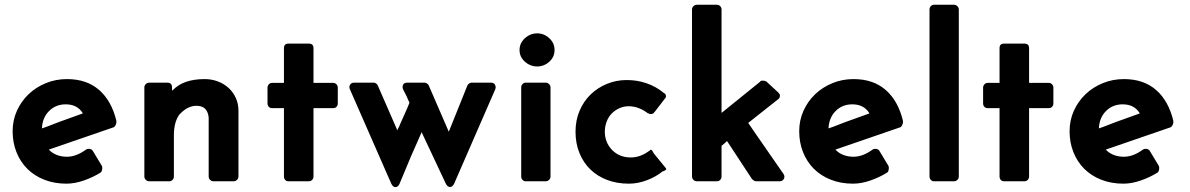

<svg xmlns="http://www.w3.org/2000/svg" viewBox="-20 -761 4997 806"><path d="M408 -64Q410 -59 409 -50.5Q408 -42 403 -37Q371 -17 332.5 -3.5Q294 10 259 10Q208 10 166 -6.5Q124 -23 94.5 -52.5Q65 -82 49 -122.5Q33 -163 33 -210Q33 -256 51 -296Q69 -336 100 -365.5Q131 -395 172.5 -412Q214 -429 261 -429Q344 -429 396.5 -383Q449 -337 469 -252H468Q470 -247 466.5 -238.5Q463 -230 458 -227L185 -133Q199 -118 218.5 -110.5Q238 -103 261 -103Q300 -103 341 -133Q347 -137 356 -136Q365 -135 370 -127ZM146 -218 156 -222V-215ZM256 -323Q214 -323 186 -295Q158 -267 156 -222L176 -229L228 -249L328 -285Q305 -323 256 -323Z M981 -20Q981 -12 975 -6Q969 0 961 0H876Q868 0 862 -6Q856 -12 856 -20V-267Q854 -290 842.5 -303Q831 -316 806 -317Q768 -317 736 -283V-284Q710 -252 710 -194V-20Q710 -12 704.5 -6Q699 0 691 0H607Q598 0 592 -6Q586 -12 586 -20V-394Q586 -402 592 -408Q598 -414 607 -414H682Q702 -414 702 -395Q702 -385 703 -381V-380Q727 -406 761 -417.5Q795 -429 839 -429Q869 -429 895 -419Q921 -409 940 -391.5Q959 -374 970 -349.5Q981 -325 981 -297Z M1276 -578Q1296 -578 1296 -559V-413H1379Q1387 -413 1392.5 -407Q1398 -401 1398 -393V-327Q1398 -318 1392.5 -312.5Q1387 -307 1379 -307H1296V-20Q1296 -12 1290.5 -6Q1285 0 1276 0H1191Q1182 0 1177 -6Q1172 -12 1172 -20V-307H1122Q1114 -307 1108.5 -312.5Q1103 -318 1103 -327V-393Q1103 -401 1108.5 -407Q1114 -413 1122 -413H1172V-559Q1172 -578 1191 -578Z M2042 -414Q2053 -414 2058 -405Q2063 -396 2059 -386L1886 11Q1879 24 1869 24Q1859 24 1852 11L1750 -206L1705 -104L1657 11Q1651 24 1640.5 24.5Q1630 25 1623 11L1449 -386Q1444 -396 1449.5 -405Q1455 -414 1466 -414H1550Q1554 -414 1559 -410.5Q1564 -407 1566 -402L1648 -214Q1650 -220 1653.5 -226Q1657 -232 1659 -237L1658 -236Q1659 -239 1660 -240.5Q1661 -242 1662 -245Q1671 -266 1680.5 -286.5Q1690 -307 1699 -330L1692 -345L1688 -354L1689 -353L1672 -386Q1668 -396 1672 -405Q1676 -414 1690 -414H1762Q1767 -414 1772.5 -410.5Q1778 -407 1780 -402L1864 -208L1942 -402Q1944 -407 1949.5 -410.5Q1955 -414 1959 -414Z M2271 -414Q2279 -414 2285 -408Q2291 -402 2291 -394V-20Q2291 -12 2285 -6Q2279 0 2271 0H2186Q2179 0 2173.5 -6Q2168 -12 2168 -20V-394Q2168 -402 2173.5 -408Q2179 -414 2186 -414ZM2235 -621Q2264 -621 2286 -600.5Q2308 -580 2308 -551Q2308 -522 2286 -502Q2264 -482 2235 -482Q2206 -482 2183.5 -502Q2161 -522 2161 -551Q2161 -580 2183.5 -600.5Q2206 -621 2235 -621Z M2620 10Q2570 10 2529 -5.5Q2488 -21 2458.5 -49.5Q2429 -78 2412.5 -118.5Q2396 -159 2396 -208Q2396 -256 2413 -296Q2430 -336 2459.5 -364.5Q2489 -393 2528 -409Q2567 -425 2611 -425Q2656 -425 2695.5 -411Q2735 -397 2765 -372Q2772 -369 2774.5 -363Q2777 -357 2775 -352L2728 -291V-292Q2724 -284 2716 -282.5Q2708 -281 2700 -286V-285Q2684 -298 2663 -306.5Q2642 -315 2619 -315Q2598 -315 2579.5 -306.5Q2561 -298 2547.5 -284Q2534 -270 2526.5 -250Q2519 -230 2519 -208Q2519 -163 2549.5 -131.5Q2580 -100 2628 -100Q2671 -100 2711 -132Q2716 -135 2724 -118L2723 -119L2776 -54Q2780 -47 2761 -41L2762 -42Q2734 -19 2696 -4.5Q2658 10 2620 10Z M3032 -169Q3021 -158 3009 -149V-20Q3009 -12 3003.5 -6Q2998 0 2990 0H2906Q2897 0 2891 -6Q2885 -12 2885 -20V-721Q2885 -729 2891 -735Q2897 -741 2906 -741H2990Q2998 -741 3003.5 -735Q3009 -729 3009 -721V-287L3171 -418H3170Q3174 -423 3183 -422.5Q3192 -422 3197 -419L3249 -371H3248Q3255 -366 3254 -357Q3253 -348 3245 -343L3246 -344L3121 -245Q3138 -219 3155.5 -194.5Q3173 -170 3190 -145L3203 -126L3269 -31Q3276 -20 3270.5 -10Q3265 0 3253 0H3154Q3149 0 3144 -3.5Q3139 -7 3137 -9Z M3710 -64Q3712 -59 3711 -50.5Q3710 -42 3705 -37Q3673 -17 3634.5 -3.5Q3596 10 3561 10Q3510 10 3468 -6.5Q3426 -23 3396.5 -52.5Q3367 -82 3351 -122.5Q3335 -163 3335 -210Q3335 -256 3353 -296Q3371 -336 3402 -365.5Q3433 -395 3474.5 -412Q3516 -429 3563 -429Q3646 -429 3698.5 -383Q3751 -337 3771 -252H3770Q3772 -247 3768.5 -238.5Q3765 -230 3760 -227L3487 -133Q3501 -118 3520.5 -110.5Q3540 -103 3563 -103Q3602 -103 3643 -133Q3649 -137 3658 -136Q3667 -135 3672 -127ZM3448 -218 3458 -222V-215ZM3558 -323Q3516 -323 3488 -295Q3460 -267 3458 -222L3478 -229L3530 -249L3630 -285Q3607 -323 3558 -323Z M3985 -741Q3993 -741 3999 -735Q4005 -729 4005 -721V-20Q4005 -12 3999 -6Q3993 0 3985 0H3900Q3893 0 3887.5 -6Q3882 -12 3882 -20V-721Q3882 -729 3887.5 -735Q3893 -741 3900 -741Z M4280 -578Q4300 -578 4300 -559V-413H4383Q4391 -413 4396.5 -407Q4402 -401 4402 -393V-327Q4402 -318 4396.5 -312.5Q4391 -307 4383 -307H4300V-20Q4300 -12 4294.5 -6Q4289 0 4280 0H4195Q4186 0 4181 -6Q4176 -12 4176 -20V-307H4126Q4118 -307 4112.5 -312.5Q4107 -318 4107 -327V-393Q4107 -401 4112.5 -407Q4118 -413 4126 -413H4176V-559Q4176 -578 4195 -578Z M4845 -64Q4847 -59 4846 -50.5Q4845 -42 4840 -37Q4808 -17 4769.5 -3.5Q4731 10 4696 10Q4645 10 4603 -6.5Q4561 -23 4531.5 -52.5Q4502 -82 4486 -122.5Q4470 -163 4470 -210Q4470 -256 4488 -296Q4506 -336 4537 -365.5Q4568 -395 4609.5 -412Q4651 -429 4698 -429Q4781 -429 4833.5 -383Q4886 -337 4906 -252H4905Q4907 -247 4903.5 -238.5Q4900 -230 4895 -227L4622 -133Q4636 -118 4655.5 -110.5Q4675 -103 4698 -103Q4737 -103 4778 -133Q4784 -137 4793 -136Q4802 -135 4807 -127ZM4583 -218 4593 -222V-215ZM4693 -323Q4651 -323 4623 -295Q4595 -267 4593 -222L4613 -229L4665 -249L4765 -285Q4742 -323 4693 -323Z"/></svg>

Font: Stadtwerke
Style: Bold
Weight: 700
Designer: Santiago Orozco
Foundry: Typemade
Version: Version 1.003